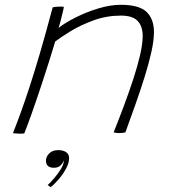

<svg xmlns="http://www.w3.org/2000/svg" viewBox="-20 -550 705 800"><path d="M81 6Q76.5 6.5 71.8 6.8Q67 7 62.5 7Q55.5 7 48.2 6.2Q41 5.5 34 5Q50.5 -37 67 -82.5Q83.5 -128 102.8 -186.8Q122 -245.5 145.8 -326.2Q169.5 -407 199.5 -519.5Q205 -520.5 212.5 -521.5Q220 -522.5 229 -522.5Q233 -522.5 238 -522.5Q243 -522.5 246 -521.5Q245.5 -515.5 241.2 -498Q237 -480.5 232.2 -462Q227.5 -443.5 224 -434Q252 -455.5 296.2 -477.8Q340.5 -500 390.2 -515Q440 -530 483.5 -530Q560 -530 590.8 -500.2Q621.5 -470.5 621.5 -416Q621.5 -382 610.8 -333.5Q600 -285 582.2 -228.2Q564.5 -171.5 543.5 -112.5Q522.5 -53.5 502.5 1.5Q498.5 2.5 491.8 3.5Q485 4.5 477 4.5Q470.5 4.5 465 3.8Q459.5 3 453.5 1.5Q474.5 -51 495.8 -107.8Q517 -164.5 535 -219.2Q553 -274 563.8 -321Q574.5 -368 574.5 -400Q574.5 -440.5 553.5 -462.8Q532.5 -485 484 -485Q424.5 -485 370.8 -465.5Q317 -446 275.5 -420.8Q234 -395.5 210 -377Q183 -287.5 157.5 -210.2Q132 -133 112 -76.8Q92 -20.5 81 6ZM191 230Q189 228 185 225.2Q181 222.5 178.5 221Q190.5 210.5 206.2 192Q222 173.5 233.8 154Q245.5 134.5 245.5 122Q245.5 119.5 245 118.5Q242.5 129.5 232.5 139.2Q222.5 149 204.5 149Q187 149 179.2 141Q171.5 133 171.5 119.5Q171.5 103 185.2 89.2Q199 75.5 222 75.5Q243.5 75.5 255.8 84.2Q268 93 268 109Q268 128 256 151Q244 174 226.2 195Q208.5 216 191 230Z"/></svg>

Font: Grandstander Thin Thin
Style: Italic
Weight: 250
Italic angle: -15°
Version: Version 1.200